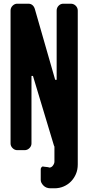

<svg xmlns="http://www.w3.org/2000/svg" viewBox="-20 -811 476 1037"><path d="M400 77Q400 106 390 129Q380 152 363.5 169Q347 186 324 196Q301 206 274 206H253Q229 206 214.5 191Q200 176 200 161V103Q200 97 204 92.5Q208 88 212 88Q214 88 214 88.5Q214 89 215 89L241 92Q244 94 247 94Q258 94 266 83Q274 72 274 62V-19Q272 -22 272 -23.5Q272 -25 271 -26L158 -401H150V-36Q150 -22 139 -11Q128 0 113 0H73Q59 0 48 -11Q37 -22 37 -36V-754Q37 -769 48 -780Q59 -791 73 -791H133Q146 -791 155 -783.5Q164 -776 168 -763L278 -380H286V-754Q286 -769 296.5 -780Q307 -791 322 -791H362Q378 -791 389 -780Q400 -769 400 -754Z"/></svg>

Font: H.H. Samuel
Style: Regular
Weight: 900
Width: 1
Designer: deFharo
Foundry: deFharo
Version: Version 1.009